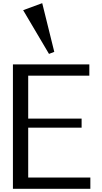

<svg xmlns="http://www.w3.org/2000/svg" viewBox="-20 -1170 635 1190"><path d="M60.1 0ZM316.4 -848.6 283.7 -835.9 123.5 -1106.9 241.7 -1150.4ZM540 0H60.1V-771H533.7V-701.2H154.8V-435.1H485.8V-378.9H154.8V-69.8H540Z"/></svg>

Font: Dhyana
Style: Regular
Weight: 400
Foundry: Vernon Adams
Version: Version 1.002; ttfautohint (v0.8.51-6076)